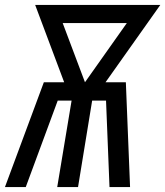

<svg xmlns="http://www.w3.org/2000/svg" viewBox="-29 -755 667 775"><path d="M-9 0 148 -423H230L113 -735H618L397 -423H479L496 0H413L399 -349H343L286 0H202L260 -349H204L75 0ZM314 -423 483 -662H224Z"/></svg>

Font: Iosevka Curly Extended
Style: Italic
Weight: 400
Width: 7
Italic angle: -9°
Monospace: yes
Designer: Belleve Invis
Foundry: Belleve Invis
Version: Version 11.1.0; ttfautohint (v1.8.3)